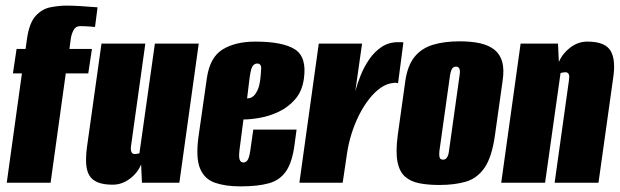

<svg xmlns="http://www.w3.org/2000/svg" viewBox="-20 -650 2205 683"><path d="M4 0 58 -389H26L39 -476H71L76 -512Q84 -568 106.5 -593Q129 -618 159 -624Q189 -630 216 -630Q239 -630 263 -628.5Q287 -627 305 -625.5Q323 -624 327 -624L318 -554Q318 -554 301.5 -555.5Q285 -557 265 -557Q249 -557 241.5 -542.5Q234 -528 232 -513L227 -476H307L294 -389H214L160 0Z M381 7Q348 7 327.5 -1.5Q307 -10 297.5 -26.5Q288 -43 286.5 -67.5Q285 -92 289 -124L341 -495H497L446 -130Q445 -123 445.5 -118Q446 -113 447.5 -109.5Q449 -106 452 -104Q455 -102 459 -102Q462 -102 465 -102.5Q468 -103 471 -103.5Q474 -104 476 -105L531 -495H687L618 0H485L482 -65Q469 -34 441 -13.5Q413 7 381 7Z M835 13Q782 13 744.5 0Q707 -13 691.5 -51Q676 -89 686 -163L716 -373Q727 -447 772.5 -474.5Q818 -502 888 -502Q986 -502 1029 -474.5Q1072 -447 1061 -370Q1055 -326 1030.5 -297.5Q1006 -269 972.5 -253Q939 -237 905 -231Q871 -225 846 -225L832 -117Q829 -92 832.5 -82Q836 -72 846 -72Q854 -72 860 -79.5Q866 -87 870 -112L881 -189H1035L1028 -137Q1020 -74 998 -41.5Q976 -9 936.5 2Q897 13 835 13ZM859 -300Q863 -300 869.5 -301.5Q876 -303 883 -309.5Q890 -316 896.5 -330Q903 -344 906 -369Q908 -386 909 -405Q910 -424 895 -424Q884 -424 877.5 -413Q871 -402 866 -358Z M1045 0 1114 -495H1268L1244 -326Q1251 -352 1263 -382Q1275 -412 1293.5 -439Q1312 -466 1337.5 -483Q1363 -500 1396 -500Q1400 -500 1406 -500Q1412 -500 1415 -499L1396 -354Q1394 -355 1389.5 -355.5Q1385 -356 1380 -355Q1356 -353 1334 -337.5Q1312 -322 1292.5 -297Q1273 -272 1257 -240Q1241 -208 1230 -172.5Q1219 -137 1214 -101L1199 0Z M1543 8Q1503 8 1472 2Q1441 -4 1421 -21.5Q1401 -39 1394 -74.5Q1387 -110 1395 -170L1422 -363Q1430 -417 1454.5 -447.5Q1479 -478 1519.5 -490.5Q1560 -503 1615 -503Q1657 -503 1688 -496Q1719 -489 1739 -473Q1759 -457 1766.5 -430Q1774 -403 1768 -363L1741 -171Q1730 -91 1703.5 -53Q1677 -15 1636.5 -3.5Q1596 8 1543 8ZM1556 -82Q1561 -82 1565 -84.5Q1569 -87 1572.5 -94Q1576 -101 1577 -112L1615 -383Q1617 -395 1615.5 -401.5Q1614 -408 1610.5 -410.5Q1607 -413 1602 -413Q1597 -413 1593 -410.5Q1589 -408 1586 -401.5Q1583 -395 1581 -383L1543 -112Q1542 -101 1543 -94Q1544 -87 1547.5 -84.5Q1551 -82 1556 -82Z M1763 0 1832 -495H1965L1968 -430Q1982 -461 2009.5 -481.5Q2037 -502 2069 -502Q2102 -502 2122.5 -493.5Q2143 -485 2152.5 -468.5Q2162 -452 2164 -427.5Q2166 -403 2161 -371L2109 0H1953L2004 -365Q2005 -372 2005 -377Q2005 -382 2003.5 -385.5Q2002 -389 1999 -391Q1996 -393 1991 -393Q1989 -393 1985.5 -392.5Q1982 -392 1979 -391.5Q1976 -391 1974 -390L1919 0Z"/></svg>

Font: Alumni Sans Thin Black
Style: Italic
Weight: 900
Italic angle: -8°
Version: Version 1.016